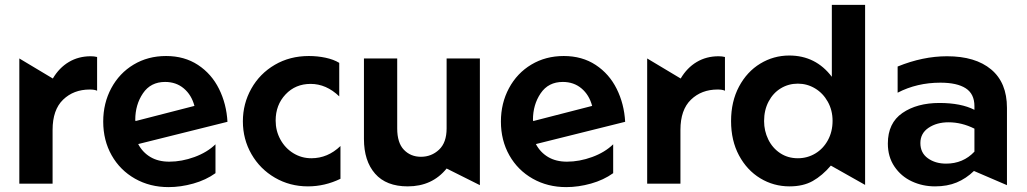

<svg xmlns="http://www.w3.org/2000/svg" viewBox="-20 -751 4198 785"><path d="M351 -521Q301 -521 261.5 -497.5Q222 -474 196 -430L59 -512V0H195V-220Q195 -302 238 -343.5Q281 -385 347 -385Q367 -385 377 -380V-518Q365 -521 351 -521Z M672 -90Q627 -90 595 -109Q563 -128 545 -162L910 -253Q906 -326 875.5 -387.5Q845 -449 789.5 -485.5Q734 -522 659 -522Q585 -522 526.5 -487Q468 -452 435 -390.5Q402 -329 402 -254Q402 -177 436.5 -116Q471 -55 532 -20.5Q593 14 669 14Q719 14 770.5 -0.5Q822 -15 861 -43V-161Q827 -128 775 -109Q723 -90 672 -90ZM655 -416Q700 -416 731.5 -389.5Q763 -363 775 -318L534 -256L533 -261Q533 -323 564.5 -369.5Q596 -416 655 -416Z M1243 -522Q1165 -522 1103.5 -486Q1042 -450 1007.5 -388.5Q973 -327 973 -255Q973 -182 1008 -121Q1043 -60 1104 -24.5Q1165 11 1239 11Q1308 11 1372 -20V-154Q1320 -104 1253 -104Q1213 -104 1179.5 -124.5Q1146 -145 1126.5 -180.5Q1107 -216 1107 -258Q1107 -322 1147.5 -365Q1188 -408 1250 -408Q1314 -408 1367 -357V-494Q1344 -508 1311 -515Q1278 -522 1243 -522Z M1647 11Q1747 11 1806 -62L1942 6V-512H1806V-226Q1806 -168 1775 -139Q1744 -110 1701 -110Q1659 -110 1631.5 -138.5Q1604 -167 1604 -226V-512H1468V-183Q1468 -93 1513.5 -41Q1559 11 1647 11Z M2298 -90Q2253 -90 2221 -109Q2189 -128 2171 -162L2536 -253Q2532 -326 2501.5 -387.5Q2471 -449 2415.5 -485.5Q2360 -522 2285 -522Q2211 -522 2152.5 -487Q2094 -452 2061 -390.5Q2028 -329 2028 -254Q2028 -177 2062.5 -116Q2097 -55 2158 -20.5Q2219 14 2295 14Q2345 14 2396.5 -0.5Q2448 -15 2487 -43V-161Q2453 -128 2401 -109Q2349 -90 2298 -90ZM2281 -416Q2326 -416 2357.5 -389.5Q2389 -363 2401 -318L2160 -256L2159 -261Q2159 -323 2190.5 -369.5Q2222 -416 2281 -416Z M2918 -521Q2868 -521 2828.5 -497.5Q2789 -474 2763 -430L2626 -512V0H2762V-220Q2762 -302 2805 -343.5Q2848 -385 2914 -385Q2934 -385 2944 -380V-518Q2932 -521 2918 -521Z M3517 -731H3381V-437Q3315 -524 3207 -524Q3143 -524 3088.5 -491Q3034 -458 3001.5 -397Q2969 -336 2969 -256Q2969 -176 3001.5 -115.5Q3034 -55 3088.5 -22Q3143 11 3208 11Q3264 11 3303 -11Q3342 -33 3377 -74L3517 5ZM3104 -256Q3104 -301 3122.5 -336Q3141 -371 3172.5 -390Q3204 -409 3242 -409Q3280 -409 3312.5 -389.5Q3345 -370 3364.5 -335Q3384 -300 3384 -257Q3384 -213 3365 -178Q3346 -143 3313.5 -123.5Q3281 -104 3242 -104Q3201 -104 3169.5 -125Q3138 -146 3121 -181Q3104 -216 3104 -256Z M3848 -82Q3804 -82 3773.5 -104Q3743 -126 3743 -166Q3743 -206 3776.5 -228.5Q3810 -251 3858 -251Q3912 -251 3964 -225V-131Q3918 -82 3848 -82ZM3852 -521Q3753 -521 3650 -479V-372Q3729 -413 3825 -413Q3893 -413 3928.5 -390Q3964 -367 3964 -317V-302Q3909 -330 3821 -330Q3729 -330 3669.5 -289Q3610 -248 3610 -164Q3610 -110 3637 -70Q3664 -30 3708 -9.5Q3752 11 3803 11Q3853 11 3891.5 -5Q3930 -21 3962 -52L4097 6V-310Q4097 -413 4032.5 -467Q3968 -521 3852 -521Z"/></svg>

Font: Geom SemiBold
Style: Bold
Weight: 600
Version: Version 1.102